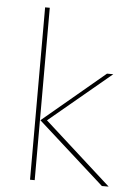

<svg xmlns="http://www.w3.org/2000/svg" viewBox="-53 -780 572 820"><g transform="rotate(5 233.0 -369.5)"><path d="M107 0V-739H127V0ZM415 0 129 -257 395 -480H422L157 -259L444 0Z"/></g></svg>

Font: Cantarell Thin
Style: Regular
Weight: 100
Designer: Dave Crossland, Nikolaus Waxweiler, Florian Fecher, Jacques Le Bailly, Eben Sorkin, Alexei Vanyashin, Alexios Zavras, Em
Version: Version 0.303